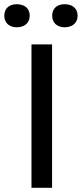

<svg xmlns="http://www.w3.org/2000/svg" viewBox="-73 -890 388 910"><path d="M173.8 -679.7H76.2V0H173.8ZM233.4 -870.1C199.7 -870.1 174.3 -851.6 174.3 -815.4C174.3 -780.3 199.7 -760.7 233.4 -760.7C268.6 -760.7 294.9 -780.3 294.9 -815.4C294.9 -851.6 268.6 -870.1 233.4 -870.1ZM6.3 -870.1C-27.3 -870.1 -52.7 -851.6 -52.7 -815.4C-52.7 -780.3 -27.3 -760.7 6.3 -760.7C41.5 -760.7 67.9 -780.3 67.9 -815.4C67.9 -851.6 41.5 -870.1 6.3 -870.1Z"/></svg>

Font: Inder
Style: Regular
Weight: 400
Designer: Irina Smirnova
Foundry: Irina Smirnova
Version: Version 1.001